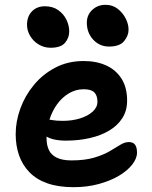

<svg xmlns="http://www.w3.org/2000/svg" viewBox="-20 -766 629 796"><path d="M285 10Q222 10 176.5 -6Q131 -22 102 -52Q73 -82 59 -122Q45 -162 45 -210Q45 -263 64.5 -316.5Q84 -370 121 -414.5Q158 -459 210 -486Q262 -513 327 -513Q380 -513 420.5 -494.5Q461 -476 484 -439.5Q507 -403 507 -349Q507 -307 487 -276Q467 -245 432.5 -224.5Q398 -204 352 -193.5Q306 -183 254 -183Q198 -183 170.5 -201.5Q143 -220 143 -244Q143 -258 149.5 -264.5Q156 -271 171 -271Q182 -271 197.5 -268Q213 -265 241 -265Q279 -265 311.5 -275Q344 -285 364 -303Q384 -321 384 -344Q384 -370 371 -383Q358 -396 327 -396Q294 -396 265.5 -379Q237 -362 216.5 -333.5Q196 -305 184.5 -268.5Q173 -232 173 -193Q173 -165 182.5 -144.5Q192 -124 215 -112.5Q238 -101 276 -101Q332 -101 370.5 -112.5Q409 -124 434.5 -139Q460 -154 478.5 -165.5Q497 -177 514 -177Q532 -177 540 -166Q548 -155 548 -133Q548 -109 528 -83.5Q508 -58 472.5 -37Q437 -16 389 -3Q341 10 285 10ZM432 -573Q393 -573 366.5 -601.5Q340 -630 340 -672Q340 -704 362.5 -725Q385 -746 417 -746Q447 -746 468 -729.5Q489 -713 501 -689.5Q513 -666 513 -643Q513 -618 494.5 -595.5Q476 -573 432 -573ZM190 -568Q163 -568 140.5 -581.5Q118 -595 105 -617Q92 -639 92 -663Q92 -698 112.5 -719Q133 -740 166 -740Q199 -740 221.5 -724Q244 -708 255.5 -684Q267 -660 267 -636Q267 -609 249.5 -588.5Q232 -568 190 -568Z"/></svg>

Font: Shantell Sans SemiBold
Style: Regular
Weight: 600
Designer: Stephen Nixon, Anya Danilova, Shantell Martin
Foundry: Arrow Type
Version: Version 1.011;[c5ecc13dd]